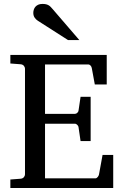

<svg xmlns="http://www.w3.org/2000/svg" viewBox="-20 -948 623 968"><path d="M32.2 0V-43L84 -46.9Q94.7 -47.9 100.3 -54.7Q106 -61.5 106 -68.8V-602.1Q106 -609.4 100.3 -616.2Q94.7 -623 84 -624L32.2 -627.9V-670.9H518.1V-522H458L442.9 -604Q441.9 -611.3 436.8 -617.2Q431.6 -623 424.8 -623H207V-374H357.9Q364.7 -374 370.4 -379.9Q376 -385.7 376 -391.1L386.2 -460H437V-236.8H386.2L376 -306.2Q376 -311.5 370.1 -317.9Q364.3 -324.2 357.9 -324.2H207V-48.8H460.9Q467.3 -48.8 472.7 -55.7Q478 -62.5 479 -67.9L497.1 -167H550.8V0ZM322.8 -746.1 170.9 -843.3Q160.2 -850.1 154.1 -859.9Q147.9 -869.6 147.9 -883.3Q147.9 -891.1 150.4 -899.2Q152.8 -907.2 158.2 -913.6Q163.6 -919.9 172.4 -924.1Q181.2 -928.2 193.8 -928.2Q204.6 -928.2 211.9 -926.5Q219.2 -924.8 225.1 -921.4Q231 -918 235.8 -912.8Q240.7 -907.7 246.1 -901.4L379.9 -746.1Z"/></svg>

Font: Charis SIL CyrE
Style: Regular
Weight: 400
Foundry: SIL International
Version: Version 5.000